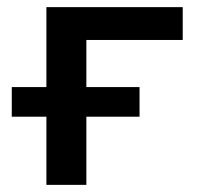

<svg xmlns="http://www.w3.org/2000/svg" viewBox="-20 -518 557 538"><path d="M110 0V-191H13V-274H110V-498H492V-406H222V-274H371V-191H222V0Z"/></svg>

Font: Nunito Sans 7pt SemiBold
Style: Regular
Weight: 600
Designer: Vernon Adams
Foundry: Vernon Adams
Version: Version 3.101;gftools[0.9.27]